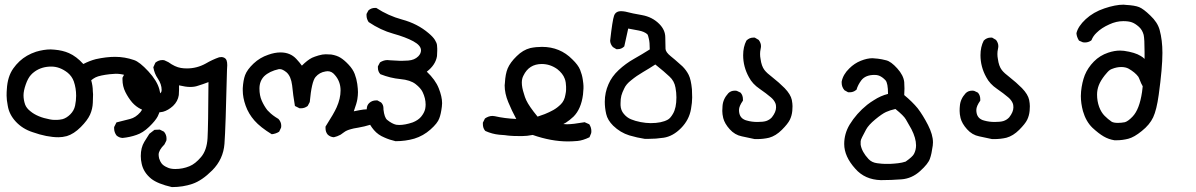

<svg xmlns="http://www.w3.org/2000/svg" viewBox="-20 -467 5040 809"><path d="M460.9 74.2Q460.9 72.3 460.9 68.4L470.7 48.8Q502.9 41 528.3 34.2Q551.8 28.3 571.3 5.9Q586.9 -13.7 586.9 -34.2Q586.9 -52.7 578.1 -78.1Q570.3 -99.6 549.8 -123Q534.2 -141.6 507.8 -150.4Q488.3 -156.2 467.8 -156.2Q460 -156.2 441.9 -154.3Q423.8 -152.3 407.7 -148.9Q391.6 -145.5 382.8 -141.1Q374 -136.7 364.3 -128.9Q371.1 -104.5 371.1 -83Q372.1 -75.2 372.1 -69.3Q372.1 -50.8 371.1 -34.2Q370.1 -7.8 359.4 16.1Q348.6 40 320.3 68.4Q291 97.7 261.7 106.4Q243.2 111.3 226.6 111.3Q177.7 111.3 117.2 89.8Q75.2 76.2 46.9 45.9Q18.6 15.6 12.7 -21.5Q7.8 -46.9 7.8 -64Q7.8 -81.1 8.8 -90.8Q11.7 -144.5 36.1 -178.7Q46.9 -194.3 62.5 -209Q90.8 -235.4 131.8 -249Q165 -258.8 193.4 -258.8Q201.2 -258.8 209 -257.8Q244.1 -254.9 270.5 -243.2Q301.8 -229.5 331.1 -197.3Q357.4 -210.9 383.8 -217.8Q427.7 -227.5 464.8 -227.5Q505.9 -227.5 544.9 -213.9Q568.4 -206.1 605 -166.5Q641.6 -127 651.4 -90.8Q658.2 -64.5 658.2 -41Q658.2 -13.7 650.4 9.8Q647.5 17.6 644.5 23.4Q634.8 42 608.4 67.4Q582 92.8 554.7 101.6Q527.3 111.3 496.1 114.3Q481.4 113.3 470.7 103.5Q460.9 89.8 460.9 74.2ZM300.8 -63.5Q300.8 -95.7 291 -124Q283.2 -145.5 265.6 -160.2Q232.4 -186.5 196.3 -186.5Q156.2 -186.5 127 -166Q117.2 -159.2 110.4 -151.4Q97.7 -137.7 88.4 -110.8Q79.1 -84 79.1 -65.4Q79.1 -45.9 85.9 -26.4Q91.8 -10.7 108.4 2Q137.7 26.4 190.4 36.1Q201.2 38.1 207.5 38.1Q213.9 38.1 221.2 38.1Q228.5 38.1 243.2 35.2Q260.7 30.3 276.4 14.6Q292 -1 296.4 -22Q300.8 -43 300.8 -63.5Z M813.5 -105.5Q799.8 -100.6 781.2 -100.6Q762.7 -100.6 734.4 -107.4Q734.4 -98.6 734.4 -88.4Q734.4 -78.1 733.4 -66.4Q729.5 -40 709 -20.5Q688.5 -2 667 3.9Q653.3 6.8 641.6 6.8Q629.9 6.8 620.1 5.9Q568.4 0 537.1 -35.2Q520.5 -54.7 508.3 -79.1Q496.1 -103.5 496.1 -131.8Q496.1 -134.8 496.1 -139.6L504.9 -156.2Q517.6 -167 533.2 -167Q541 -167 543 -166L560.5 -157.2Q568.4 -132.8 572.3 -119.6Q576.2 -106.4 580.6 -100.1Q585 -93.8 588.9 -89.8Q593.8 -84 597.7 -81.1Q613.3 -68.4 631.8 -68.4Q633.8 -68.4 635.7 -68.4Q654.3 -70.3 658.2 -77.1Q661.1 -81.1 661.1 -87.9Q661.1 -112.3 644.5 -136.7Q630.9 -156.2 626 -183.6L634.8 -203.1Q648.4 -213.9 664.1 -213.9Q669.9 -213.9 672.9 -212.9L689.5 -205.1Q717.8 -184.6 742.2 -180.7Q753.9 -178.7 767.6 -178.7Q809.6 -178.7 846.7 -199.2Q875 -215.8 903.3 -225.6Q909.2 -226.6 913.1 -226.6Q917 -226.6 921.4 -225.1Q925.8 -223.6 929.2 -220.7Q932.6 -217.8 934.6 -212.9Q937.5 -205.1 937.5 -192.4Q937.5 -184.6 936.5 -173.8Q930.7 74.2 925.8 138.7Q920.9 204.1 874 251Q831.1 293.9 791 307.6Q751 321.3 705.1 321.3H704.1Q644.5 307.6 617.2 286.1Q585 259.8 577.1 223.6Q573.2 207 573.2 190.4Q573.2 155.3 587.9 130.9Q597.7 114.3 609.4 96.7L630.9 80.1L653.3 79.1L670.9 87.9Q681.6 100.6 681.6 116.2Q681.6 124 680.7 126L672.9 141.6Q648.4 166 648.4 184.6Q648.4 190.4 650.4 200.2Q655.3 214.8 660.2 220.7Q668 231.4 684.6 238.3Q697.3 245.1 718.8 245.1Q750 245.1 778.3 233.4Q802.7 223.6 827.1 194.8Q851.6 166 854.5 115.2Q857.4 64.5 858.4 -121.1Q835.9 -112.3 813.5 -105.5Z M1351.6 73.2Q1351.6 70.3 1351.6 66.4Q1387.7 9.8 1398.4 -14.6Q1415 -51.8 1415 -85.9Q1415 -124 1390.6 -151.4Q1377.9 -167 1360.4 -167Q1355.5 -167 1351.6 -166Q1326.2 -162.1 1309.6 -142.6Q1293 -123 1285.2 -37.1L1276.4 -20.5Q1263.7 -10.7 1248 -10.7Q1246.1 -10.7 1242.2 -10.7L1222.7 -20.5Q1214.8 -66.4 1210.9 -107.4Q1206.1 -145.5 1187.5 -162.1Q1170.9 -175.8 1159.2 -175.8Q1157.2 -175.8 1155.3 -175.8Q1115.2 -167 1092.8 -145.5Q1073.2 -125 1073.2 -93.8Q1073.2 -64.5 1083 -42.5Q1092.8 -20.5 1106.4 -2.9L1113.3 3.9Q1127 18.6 1153.3 34.2Q1165 46.9 1165 62.5Q1165 69.3 1164.1 71.3L1156.2 87.9Q1142.6 96.7 1125 98.6Q1077.1 69.3 1052.2 41Q1027.3 12.7 1015.1 -21.5Q1002.9 -55.7 1002.9 -85.9Q1002.9 -90.8 1002.9 -95.7Q1004.9 -128.9 1012.7 -150.4Q1021.5 -173.8 1048.3 -199.2Q1075.2 -224.6 1110.4 -236.3Q1137.7 -246.1 1162.1 -246.1Q1203.1 -246.1 1228.5 -218.8Q1242.2 -204.1 1252 -190.4Q1275.4 -213.9 1294.9 -223.6Q1305.7 -228.5 1322.3 -233.4Q1338.9 -238.3 1352.5 -238.3Q1366.2 -238.3 1376 -237.3Q1399.4 -233.4 1415 -223.6Q1430.7 -213.9 1448.2 -195.3Q1466.8 -175.8 1474.6 -155.3Q1482.4 -134.8 1485.4 -113.3Q1488.3 -91.8 1488.3 -78.6Q1488.3 -65.4 1485.8 -49.3Q1483.4 -33.2 1470.7 2Q1481.4 0 1495.6 -2.9Q1509.8 -5.9 1530.3 -6.8L1546.9 2Q1558.6 13.7 1558.6 28.3Q1558.6 37.1 1556.6 41L1547.9 56.6Q1511.7 67.4 1489.7 70.8Q1467.8 74.2 1459 77.1Q1440.4 82 1430.7 89.4Q1420.9 96.7 1415 100.6Q1400.4 108.4 1386.7 111.3Q1372.1 110.4 1361.3 100.6Q1351.6 89.8 1351.6 73.2Z M1525.4 2Q1525.4 -3.9 1525.4 -9.8Q1526.4 -24.4 1536.1 -33.2Q1547.9 -43.9 1564.5 -43.9Q1566.4 -43.9 1570.3 -43.9L1585.9 -35.2Q1595.7 -25.4 1595.7 -10.7Q1595.7 -8.8 1595.7 -5.9Q1599.6 28.3 1611.3 38.1Q1631.8 54.7 1649.4 58.6Q1656.2 59.6 1662.1 59.6Q1686.5 59.6 1718.8 48.8Q1741.2 40 1753.9 25.4Q1767.6 8.8 1771.5 -7.8Q1773.4 -17.6 1773.4 -26.4Q1773.4 -52.7 1760.7 -79.1Q1752.9 -95.7 1731 -112.8Q1709 -129.9 1667 -133.8Q1625 -137.7 1583 -154.3L1582 -155.3Q1572.3 -166 1572.3 -181.6Q1572.3 -183.6 1572.3 -187.5L1581.1 -204.1Q1596.7 -213.9 1612.3 -213.9Q1619.1 -213.9 1625 -212.9Q1652.3 -210.9 1663.1 -210.9Q1673.8 -210.9 1676.8 -210.9Q1687.5 -210.9 1700.2 -211.9Q1726.6 -213.9 1742.2 -229.5Q1753.9 -241.2 1753.9 -254.9Q1753.9 -275.4 1721.7 -293Q1689.5 -310.5 1636.7 -325.2Q1584 -339.8 1533.2 -374Q1524.4 -387.7 1524.4 -401.4Q1524.4 -404.3 1524.4 -408.2L1532.2 -422.9Q1543.9 -433.6 1559.6 -433.6Q1561.5 -433.6 1565.4 -433.6Q1616.2 -400.4 1673.8 -384.8Q1739.3 -367.2 1786.1 -327.1Q1804.7 -311.5 1812.5 -298.8Q1820.3 -286.1 1821.3 -277.3Q1822.3 -268.6 1822.3 -262.7Q1822.3 -256.8 1822.3 -252.9Q1822.3 -241.2 1821.3 -230.5Q1815.4 -193.4 1778.3 -165Q1814.5 -130.9 1828.6 -95.2Q1842.8 -59.6 1842.8 -32.2Q1842.8 -24.4 1841.8 -17.6Q1837.9 13.7 1831.1 31.2Q1824.2 51.8 1793.9 78.6Q1763.7 105.5 1725.6 117.2Q1688.5 127.9 1647.5 127.9H1646.5Q1621.1 122.1 1599.6 112.3Q1573.2 101.6 1555.7 81.1Q1538.1 60.5 1531.7 41.5Q1525.4 22.5 1525.4 2Z M2224.6 101.6Q2200.2 106.4 2178.7 106.4Q2157.2 106.4 2146 106Q2134.8 105.5 2129.4 105Q2124 104.5 2118.7 104Q2113.3 103.5 2107.4 102.5Q2096.7 101.6 2083 100.6Q2053.7 97.7 2025.4 85L2023.4 83Q2014.6 72.3 2014.6 55.7Q2014.6 53.7 2014.6 49.8L2023.4 32.2Q2039.1 21.5 2054.7 21.5Q2059.6 21.5 2064.5 22.5Q2106.4 32.2 2155.3 34.2Q2136.7 0 2121.6 -36.6Q2106.4 -73.2 2106.4 -107.4Q2106.4 -112.3 2107.4 -117.2Q2109.4 -155.3 2119.1 -178.7Q2129.9 -204.1 2157.2 -230.5Q2183.6 -256.8 2214.8 -264.6Q2238.3 -269.5 2263.7 -269.5Q2339.8 -269.5 2391.6 -216.8Q2416 -193.4 2424.3 -172.9Q2432.6 -152.3 2435.5 -132.3Q2438.5 -112.3 2438.5 -105Q2438.5 -97.7 2438.5 -94.2Q2438.5 -90.8 2436.5 -68.4Q2428.7 -7.8 2396.5 24.4Q2379.9 40 2364.3 49.8Q2359.4 52.7 2353.5 55.7Q2362.3 56.6 2369.1 56.6Q2393.6 56.6 2443.4 47.9L2462.9 56.6Q2471.7 70.3 2471.7 85Q2471.7 91.8 2470.7 94.7L2463.9 111.3Q2435.5 125 2413.1 127Q2390.6 128.9 2373 128.9Q2302.7 128.9 2224.6 101.6ZM2362.3 -67.4Q2365.2 -81.1 2365.2 -88.4Q2365.2 -95.7 2365.2 -102.1Q2365.2 -108.4 2363.8 -118.7Q2362.3 -128.9 2359.4 -135.7Q2351.6 -157.2 2328.1 -175.8Q2297.9 -197.3 2262.7 -197.3Q2209 -197.3 2185.5 -148.4Q2178.7 -135.7 2178.7 -119.1Q2178.7 -98.6 2187.5 -72.3Q2191.4 -57.6 2197.3 -44.9Q2209 -19.5 2245.1 24.4L2275.4 13.7Q2294.9 5.9 2311.5 -3.4Q2328.1 -12.7 2343.3 -27.8Q2358.4 -43 2362.3 -67.4Z M2528.3 -38.1Q2528.3 -77.1 2543.9 -112.3Q2557.6 -144.5 2586.9 -171.9Q2616.2 -199.2 2650.9 -218.8Q2685.5 -238.3 2717.8 -258.8Q2717.8 -289.1 2713.9 -303.7Q2710.9 -319.3 2707 -323.2Q2694.3 -334 2671.4 -338.4Q2648.4 -342.8 2627 -346.7L2610.4 -271.5Q2598.6 -259.8 2583 -259.8Q2581.1 -259.8 2577.1 -259.8L2562.5 -268.6Q2551.8 -280.3 2550.8 -294.9Q2560.5 -381.8 2567.4 -400.9Q2574.2 -419.9 2596.7 -419.9Q2604.5 -419.9 2615.2 -418Q2644.5 -410.2 2685.5 -403.3Q2728.5 -395.5 2757.8 -366.2Q2783.2 -340.8 2783.2 -309.6Q2784.2 -279.3 2784.2 -260.7Q2785.2 -247.1 2805.7 -230.5Q2826.2 -213.9 2837.9 -203.1Q2851.6 -191.4 2855.5 -187.5Q2872.1 -170.9 2881.8 -151.4Q2891.6 -131.8 2895.5 -90.8Q2896.5 -77.1 2896.5 -56.2Q2896.5 -35.2 2891.6 -7.8Q2883.8 38.1 2849.6 72.8Q2815.4 107.4 2776.4 113.3Q2744.1 118.2 2710 118.2Q2705.1 118.2 2699.2 118.2H2697.3Q2665 113.3 2631.8 103.5Q2593.8 91.8 2563.5 62.5Q2540 39.1 2534.2 13.2Q2528.3 -12.7 2528.3 -38.1ZM2594.7 -32.2Q2594.7 -28.3 2594.7 -23.4Q2595.7 -2 2608.4 12.7Q2621.1 28.3 2638.7 35.6Q2656.2 43 2679.2 47.4Q2702.1 51.8 2721.7 51.8Q2767.6 51.8 2793.9 37.1Q2804.7 31.2 2815.4 12.7Q2830.1 -11.7 2830.1 -56.6Q2830.1 -77.1 2826.2 -97.7Q2821.3 -126 2800.8 -144.5Q2780.3 -164.1 2741.2 -195.3Q2715.8 -178.7 2689 -163.1Q2662.1 -147.5 2639.6 -128.9Q2618.2 -112.3 2610.4 -94.7Q2601.6 -77.1 2598.1 -64Q2594.7 -50.8 2594.7 -32.2Z M3027.3 30.3Q3023.4 13.7 3023.4 0.5Q3023.4 -12.7 3024.4 -20.5Q3026.4 -49.8 3048.8 -74.2Q3059.6 -85 3076.2 -85Q3082 -85 3085 -84L3099.6 -77.1L3101.6 -75.2Q3110.4 -64.5 3110.4 -48.8Q3110.4 -46.9 3110.4 -43Q3093.8 -19.5 3093.8 -3.9Q3093.8 25.4 3114.3 36.1Q3119.1 39.1 3127 41Q3147.5 46.9 3171.4 46.9Q3195.3 46.9 3208 43Q3222.7 38.1 3232.4 27.3Q3250 4.9 3250 -14.6Q3250 -26.4 3247.1 -32.2Q3241.2 -45.9 3228.5 -56.6Q3209 -73.2 3180.7 -92.8Q3150.4 -113.3 3135.7 -141.6Q3111.3 -185.5 3111.3 -234.4Q3111.3 -269.5 3125 -295.9Q3137.7 -308.6 3154.3 -308.6Q3156.2 -308.6 3160.2 -308.6L3176.8 -298.8Q3186.5 -286.1 3186.5 -272.5Q3186.5 -267.6 3184.6 -258.8Q3182.6 -250 3182.6 -239.3Q3182.6 -228.5 3184.6 -218.8Q3188.5 -188.5 3201.2 -171.9Q3210.9 -159.2 3235.4 -140.6Q3261.7 -120.1 3286.1 -95.7Q3311.5 -69.3 3316.4 -45.9Q3319.3 -30.3 3319.3 -19.5Q3319.3 -8.8 3318.4 0Q3316.4 20.5 3308.1 37.6Q3299.8 54.7 3274.4 80.1Q3249 105.5 3220.7 113.3Q3196.3 119.1 3168.9 119.1Q3162.1 119.1 3160.2 119.1Q3132.8 113.3 3105.5 107.4Q3076.2 101.6 3054.7 77.6Q3033.2 53.7 3027.3 30.3Z M3537.1 139.6Q3537.1 96.7 3559.6 58.6Q3588.9 10.7 3633.8 -25.4Q3647.5 -36.1 3662.1 -44.9Q3690.4 -63.5 3721.7 -71.3Q3721.7 -117.2 3710.9 -128.9Q3698.2 -142.6 3683.6 -148.4Q3675.8 -151.4 3665 -151.4Q3627 -151.4 3609.4 -128.9Q3594.7 -109.4 3588.9 -88.9L3585.9 -86.9Q3575.2 -78.1 3559.6 -78.1Q3557.6 -78.1 3553.7 -78.1L3538.1 -86.9Q3526.4 -100.6 3526.4 -118.2Q3526.4 -121.1 3526.4 -123Q3532.2 -153.3 3558.6 -178.7Q3580.1 -200.2 3606.9 -210.9Q3633.8 -221.7 3656.2 -221.7Q3663.1 -221.7 3679.2 -219.7Q3695.3 -217.8 3713.9 -212.9Q3734.4 -208 3760.7 -178.7Q3787.1 -149.4 3790 -121.1Q3791 -108.4 3791 -94.2Q3791 -80.1 3790 -66.4Q3824.2 -38.1 3846.7 -10.7Q3869.1 18.6 3890.1 59.6Q3911.1 100.6 3911.1 132.8Q3911.1 139.6 3910.2 146.5Q3905.3 182.6 3898.4 201.2Q3891.6 222.7 3856.9 253.9Q3822.3 285.2 3778.8 288.6Q3735.4 292 3691.4 292Q3624 290 3584 244.1Q3537.1 192.4 3537.1 139.6ZM3606.4 142.6Q3611.3 172.9 3639.6 203.1Q3653.3 217.8 3675.8 220.7Q3698.2 223.6 3710 223.6Q3721.7 223.6 3729.5 223.6Q3748 222.7 3764.6 220.7Q3781.2 218.8 3795.9 213.9Q3825.2 193.4 3831.1 181.6Q3839.8 165 3839.8 145.5Q3839.8 115.2 3820.3 77.1Q3807.6 54.7 3796.9 36.1Q3788.1 20.5 3752.9 -7.8Q3730.5 -2.9 3713.4 4.9Q3696.3 12.7 3668 36.1Q3639.6 59.6 3629.4 78.6Q3619.1 97.7 3612.8 110.4Q3606.4 123 3606.4 128.4Q3606.4 133.8 3606.4 136.2Q3606.4 138.7 3606.4 142.6Z M4027.3 30.3Q4023.4 13.7 4023.4 0.5Q4023.4 -12.7 4024.4 -20.5Q4026.4 -49.8 4048.8 -74.2Q4059.6 -85 4076.2 -85Q4082 -85 4085 -84L4099.6 -77.1L4101.6 -75.2Q4110.4 -64.5 4110.4 -48.8Q4110.4 -46.9 4110.4 -43Q4093.8 -19.5 4093.8 -3.9Q4093.8 25.4 4114.3 36.1Q4119.1 39.1 4127 41Q4147.5 46.9 4171.4 46.9Q4195.3 46.9 4208 43Q4222.7 38.1 4232.4 27.3Q4250 4.9 4250 -14.6Q4250 -26.4 4247.1 -32.2Q4241.2 -45.9 4228.5 -56.6Q4209 -73.2 4180.7 -92.8Q4150.4 -113.3 4135.7 -141.6Q4111.3 -185.5 4111.3 -234.4Q4111.3 -269.5 4125 -295.9Q4137.7 -308.6 4154.3 -308.6Q4156.2 -308.6 4160.2 -308.6L4176.8 -298.8Q4186.5 -286.1 4186.5 -272.5Q4186.5 -267.6 4184.6 -258.8Q4182.6 -250 4182.6 -239.3Q4182.6 -228.5 4184.6 -218.8Q4188.5 -188.5 4201.2 -171.9Q4210.9 -159.2 4235.4 -140.6Q4261.7 -120.1 4286.1 -95.7Q4311.5 -69.3 4316.4 -45.9Q4319.3 -30.3 4319.3 -19.5Q4319.3 -8.8 4318.4 0Q4316.4 20.5 4308.1 37.6Q4299.8 54.7 4274.4 80.1Q4249 105.5 4220.7 113.3Q4196.3 119.1 4168.9 119.1Q4162.1 119.1 4160.2 119.1Q4132.8 113.3 4105.5 107.4Q4076.2 101.6 4054.7 77.6Q4033.2 53.7 4027.3 30.3Z M4534.2 -62.5Q4534.2 -72.3 4535.2 -82Q4539.1 -120.1 4550.8 -150.4Q4563.5 -181.6 4588.9 -207.5Q4614.3 -233.4 4649.4 -245.1Q4675.8 -253.9 4699.2 -253.9Q4708 -253.9 4715.8 -252.9Q4762.7 -246.1 4786.1 -231.4Q4794.9 -226.6 4802.7 -218.8Q4802.7 -228.5 4802.7 -247.1Q4802.7 -303.7 4798.8 -320.3Q4793 -341.8 4778.3 -354.5Q4762.7 -368.2 4749 -373Q4735.4 -377.9 4712.9 -377.9Q4683.6 -377.9 4654.3 -364.3Q4621.1 -349.6 4600.6 -329.1Q4585.9 -315.4 4579.1 -297.9L4577.1 -295.9Q4565.4 -288.1 4551.8 -288.1Q4544.9 -288.1 4542 -289.1L4526.4 -295.9Q4516.6 -311.5 4515.6 -327.1Q4522.5 -356.4 4554.7 -386.2Q4586.9 -416 4633.3 -431.6Q4679.7 -447.3 4713.9 -447.3Q4718.8 -447.3 4724.6 -446.3Q4761.7 -444.3 4779.8 -437Q4797.9 -429.7 4827.1 -401.4Q4857.4 -373 4866.2 -340.8Q4877.9 -297.9 4877.9 -244.1Q4877.9 -180.7 4862.3 -67.4Q4853.5 -3.9 4838.9 27.3Q4824.2 58.6 4791 85Q4758.8 111.3 4733.9 117.7Q4709 124 4684.6 124Q4677.7 124 4675.8 124Q4651.4 120.1 4630.4 107.9Q4609.4 95.7 4583 71.3Q4555.7 44.9 4543 1Q4534.2 -32.2 4534.2 -62.5ZM4666 -176.8Q4656.2 -173.8 4646.5 -163.1L4634.8 -149.4Q4617.2 -127 4609.9 -107.9Q4602.5 -88.9 4602.5 -68.4Q4602.5 -41 4611.3 -16.6Q4620.1 6.8 4634.3 21Q4648.4 35.2 4664.1 45.9Q4672.9 50.8 4690.4 50.8Q4704.1 50.8 4719.7 47.9Q4733.4 43.9 4752 24.4Q4781.2 -5.9 4792 -79.1Q4793.9 -90.8 4794.9 -103.5Q4787.1 -117.2 4784.2 -126Q4781.2 -134.8 4779.3 -137.7Q4777.3 -140.6 4776.4 -143.6Q4762.7 -162.1 4735.4 -177.7Q4722.7 -184.6 4704.1 -184.6Q4685.5 -184.6 4666 -176.8Z"/></svg>

Font: JasonHandwriting2
Style: SemiBold
Weight: 600
Version: Version 1.04.7